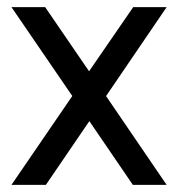

<svg xmlns="http://www.w3.org/2000/svg" viewBox="-20 -520 501 540"><path d="M231.3 -179.3 353.7 0H448.7L278.3 -249.8L448.7 -500H354.7L230.5 -319.5L107 -500H12.2L183.3 -250L12.2 0H109Z"/></svg>

Font: Unageo Variable
Style: Regular
Weight: 300
Designer: Richard Sepsi
Foundry: Richard Sepsi
Version: Version 2.200